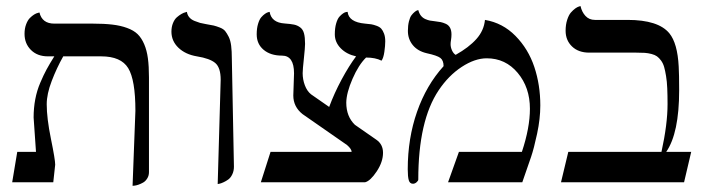

<svg xmlns="http://www.w3.org/2000/svg" viewBox="-20 -598 2310 630"><path d="M415 11.7 424.3 -234.4Q424.3 -335.9 400.6 -374.5Q377 -413.1 312 -413.1H187.5Q166 -375 149.7 -332.3Q133.3 -289.6 133.3 -255.9Q133.3 -210 147.2 -142.1Q161.1 -74.2 161.1 -57.6L154.8 0H20L36.6 -99.6H98.1Q90.3 -211.9 90.3 -212.4Q90.3 -243.7 95.7 -272.2Q101.1 -300.8 112.1 -326.4Q123 -352.1 132.8 -370.1Q142.6 -388.2 158.2 -413.1H137.2Q102.5 -413.1 81.5 -434.1Q60.5 -455.1 60.5 -486.8Q60.5 -504.4 65.7 -518.1Q70.8 -531.7 77.9 -538.8Q85 -545.9 92 -550.3Q99.1 -554.7 104.5 -555.7L109.4 -557.1Q118.2 -520.5 158.2 -520.5H284.2Q321.8 -520.5 348.6 -517.3Q375.5 -514.2 397 -506.3Q418.5 -498.5 431.4 -486.1Q444.3 -473.6 453.1 -453.1Q461.9 -432.6 465.3 -406.5Q468.8 -380.4 468.8 -343.8V-33.2Q468.8 -21.5 463.1 -12.5Q457.5 -3.4 449.7 1Q441.9 5.4 434.1 8.1Q426.3 10.7 420.9 11.2Z M694.3 5.9 704.1 -336.4Q704.1 -376 686.5 -391.1Q668.9 -406.2 626 -413.1Q588.4 -419.4 565.4 -441.4Q542.5 -463.4 542.5 -494.1Q542.5 -509.8 547.6 -522.2Q552.7 -534.7 560.3 -541.3Q567.9 -547.9 575.4 -552.2Q583 -556.6 588.4 -557.6L593.3 -559.1Q594.7 -548.8 601.1 -541.3Q607.4 -533.7 618.4 -529.3Q629.4 -524.9 636.5 -522.9Q643.6 -521 655.3 -519Q672.9 -516.1 681.2 -514.2Q689.5 -512.2 701.4 -507.6Q713.4 -502.9 719 -495.8Q724.6 -488.8 730.5 -477.1Q736.3 -465.3 738.5 -447.8Q740.7 -430.2 740.7 -406.2L747.6 -51.3Q747.6 -37.1 742.2 -25.9Q736.8 -14.6 729 -9Q721.2 -3.4 713.1 0.2Q705.1 3.9 699.7 4.9Z M1144.5 -188.5 1214.8 -139.6Q1236.8 -124.5 1236.8 -96.7Q1236.8 -66.9 1216.1 -35.6Q1195.3 -4.4 1178.2 0H835.9L867.7 -99.6H1133.8Q1133.8 -108.9 1118.7 -122.1L972.7 -223.6Q942.4 -247.6 942.4 -284.7L944.8 -357.4Q944.8 -415.5 905.3 -415.5Q867.7 -415.5 845 -434.6Q822.3 -453.6 822.3 -485.4Q822.3 -504.9 826.7 -519.5Q831.1 -534.2 837.2 -541.3Q843.3 -548.3 849.6 -552.7Q856 -557.1 860.4 -558.1L864.7 -559.1Q870.6 -523.9 913.6 -521Q933.6 -519.5 944.6 -517.3Q955.6 -515.1 964.8 -508.3Q974.1 -501.5 977.5 -488.5Q981 -475.6 981 -454.1Q981 -442.4 977.1 -406Q973.1 -369.6 973.1 -357.9Q973.1 -337.4 980.2 -318.4Q987.3 -299.3 1000.5 -288.6L1060.1 -247.1Q1076.7 -292 1100.8 -336.9Q1125 -381.8 1148.4 -413.1Q1117.2 -419.9 1097.9 -439.7Q1078.6 -459.5 1078.6 -485.4Q1078.6 -505.9 1083 -521Q1087.4 -536.1 1093.5 -543Q1099.6 -549.8 1105.7 -554Q1111.8 -558.1 1116.2 -558.6L1120.6 -559.1Q1124 -525.4 1177.7 -520.5Q1190.4 -519.5 1198 -518.3Q1205.6 -517.1 1215.6 -513.4Q1225.6 -509.8 1231 -503.9Q1236.3 -498 1240.2 -487.5Q1244.1 -477.1 1244.1 -462.4Q1244.1 -448.2 1241.2 -428Q1238.3 -407.7 1231.9 -398.9Q1211.9 -409.2 1181.2 -409.2Q1156.7 -385.3 1136.7 -339.4Q1116.7 -293.5 1116.2 -261.2Q1116.2 -215.8 1144.5 -188.5Z M1571.3 -532.7Q1629.4 -522.9 1671.4 -480.2Q1713.4 -437.5 1733.2 -378.4Q1752.9 -319.3 1752.9 -252Q1752.9 -208.5 1742.4 -159.4Q1731.9 -110.4 1722.7 -83.5L1693.8 0H1450.2L1485.8 -99.6H1692.4Q1718.8 -178.7 1718.8 -241.2Q1718.8 -311 1678.7 -358.9Q1638.7 -406.7 1577.1 -406.7Q1538.1 -406.7 1494.9 -378.4Q1451.7 -350.1 1419.4 -301.8Q1352.5 -202.1 1352.5 -8.8Q1352.5 -4.9 1346.9 0Q1341.3 4.9 1335 4.9Q1324.7 4.9 1321.3 -6.6Q1317.9 -18.1 1317.9 -42.5Q1317.9 -144 1348.4 -231.2Q1378.9 -318.4 1435.5 -380.9Q1435.5 -399.9 1424.8 -408Q1414.1 -416 1380.4 -423.3Q1350.6 -430.2 1334.5 -450Q1318.4 -469.7 1318.4 -496.6Q1318.4 -514.2 1321.8 -527.8Q1325.2 -541.5 1330.3 -548.1Q1335.4 -554.7 1340.6 -558.8Q1345.7 -563 1349.1 -564L1352.5 -564.9Q1355.5 -553.7 1361.3 -546.4Q1367.2 -539.1 1375.7 -535.4Q1384.3 -531.7 1390.6 -530.5Q1397 -529.3 1406.7 -528.3Q1418.9 -526.9 1426.3 -525.4Q1433.6 -523.9 1442.9 -519.8Q1452.1 -515.6 1456.8 -506.8Q1461.4 -498 1461.4 -484.9Q1461.4 -476.1 1460 -467.5Q1458.5 -459 1458.5 -453.1Q1458.5 -442.9 1463.1 -432.6Q1467.8 -422.4 1475.1 -418Q1518.6 -442.4 1543.2 -470Q1567.9 -497.6 1571.3 -532.7Z M2039.1 -532.7Q2140.1 -532.7 2176.3 -488.8Q2203.1 -456.1 2207 -379.4Q2208.5 -355 2208.5 -301.8Q2208.5 -161.1 2166 -99.6H2248L2224.6 0H1820.8L1844.7 -99.6H2150.4Q2170.4 -190.4 2170.4 -256.3Q2170.4 -286.1 2169.4 -308.3Q2168.5 -330.6 2165.5 -348.4Q2162.6 -366.2 2159.2 -378.2Q2155.8 -390.1 2149.2 -399.2Q2142.6 -408.2 2135.7 -413.1Q2128.9 -418 2117.7 -420.9Q2106.4 -423.8 2095.5 -424.6Q2084.5 -425.3 2067.9 -425.3H1913.6Q1877.9 -425.3 1856.9 -445.6Q1835.9 -465.8 1835.9 -497.1Q1835.9 -517.1 1841.1 -533Q1846.2 -548.8 1853.3 -556.9Q1860.4 -564.9 1867.4 -570.1Q1874.5 -575.2 1879.9 -576.7L1884.8 -578.1Q1889.2 -558.6 1901.1 -545.7Q1913.1 -532.7 1932.1 -532.7Z"/></svg>

Font: Libertinage
Style: l
Weight: 400
Designer: OSP
Foundry: OSP
Version: Version 1.0; 2008; OFL relea